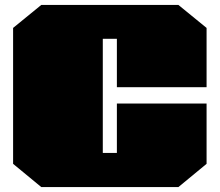

<svg xmlns="http://www.w3.org/2000/svg" viewBox="-20 -757 889 777"><path d="M147 0 33 -94V-644L147 -737H702L816 -644V-404H453V-600H396V-138H453V-338H816V-94L702 0Z"/></svg>

Font: Tomorrow Black
Style: Regular
Weight: 900
Designer: Tony de Marco, Monica Rizzolli
Foundry: Just in Type
Version: Version 2.002